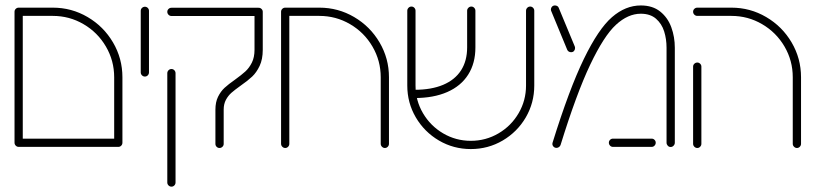

<svg xmlns="http://www.w3.org/2000/svg" viewBox="-20 -547 3037 715"><path d="M34.1 -503.3H64.8V-15.6H34.1ZM435.9 -15.6H405.2V-259.3Q405.2 -321.1 374.4 -373.7Q343.7 -426.3 291.1 -457Q238.5 -487.8 176.7 -487.8H49.6Q43.3 -487.8 38.7 -492.4Q34.1 -497 34.1 -503.3Q34.1 -509.6 38.7 -514.1Q43.3 -518.5 49.6 -518.5H176.7Q246.7 -518.5 306.3 -483.5Q365.9 -448.5 400.9 -388.9Q435.9 -329.3 435.9 -259.3ZM34.1 -15.6Q34.1 -21.9 38.7 -26.3Q43.3 -30.7 49.6 -30.7H420.7Q427 -30.7 431.5 -26.3Q435.9 -21.9 435.9 -15.6Q435.9 -9.3 431.5 -4.6Q427 0 420.7 0H49.6Q43.3 0 38.7 -4.6Q34.1 -9.3 34.1 -15.6Z M504.1 -277.4V-506.7Q504.1 -513 508.7 -517.4Q513.3 -521.9 519.6 -521.9Q525.9 -521.9 530.4 -517.4Q534.8 -513 534.8 -506.7V-277.4Q534.8 -271.1 530.4 -266.5Q525.9 -261.9 519.6 -261.9Q513.3 -261.9 508.7 -266.5Q504.1 -271.1 504.1 -277.4Z M782.2 -11.1V-138.9Q782.2 -166.7 792 -186.7Q801.9 -206.7 816.3 -220Q830.7 -233.3 855.2 -250.4Q879.3 -267.8 893.7 -280.9Q908.1 -294.1 918 -313.9Q927.8 -333.7 927.8 -361.5V-503Q927.8 -509.3 932.2 -513.7Q936.7 -518.1 943 -518.1Q949.3 -518.1 953.9 -513.7Q958.5 -509.3 958.5 -503V-361.5Q958.5 -326.3 946.9 -301.7Q935.2 -277 918.9 -261.7Q902.6 -246.3 875.9 -227.8Q854.1 -212.2 841.9 -201.5Q829.6 -190.7 821.3 -175.2Q813 -159.6 813 -138.9V-11.1Q813 -4.8 808.3 -0.4Q803.7 4.1 797.4 4.1Q791.1 4.1 786.7 -0.4Q782.2 -4.8 782.2 -11.1ZM603 132.6V-274.4Q603 -280.7 607.6 -285.4Q612.2 -290 618.5 -290Q624.8 -290 629.3 -285.4Q633.7 -280.7 633.7 -274.4V132.6Q633.7 138.9 629.3 143.5Q624.8 148.1 618.5 148.1Q612.2 148.1 607.6 143.5Q603 138.9 603 132.6ZM603 -503Q603 -509.3 607.6 -513.7Q612.2 -518.1 618.5 -518.1H941.9Q948.1 -518.1 952.6 -513.7Q957 -509.3 957 -503Q957 -496.7 952.6 -492Q948.1 -487.4 941.9 -487.4H618.5Q612.2 -487.4 607.6 -492Q603 -496.7 603 -503Z M1026.7 -11.5V-503.3H1057.4V-11.5Q1057.4 -5.2 1053 -0.6Q1048.5 4.1 1042.2 4.1Q1035.9 4.1 1031.3 -0.6Q1026.7 -5.2 1026.7 -11.5ZM1413.3 4.1Q1407 4.1 1402.4 -0.6Q1397.8 -5.2 1397.8 -11.5V-259.3Q1397.8 -321.1 1367 -373.7Q1336.3 -426.3 1283.7 -457Q1231.1 -487.8 1169.3 -487.8H1042.2Q1035.9 -487.8 1031.3 -492.4Q1026.7 -497 1026.7 -503.3Q1026.7 -509.6 1031.3 -514.1Q1035.9 -518.5 1042.2 -518.5H1169.3Q1239.3 -518.5 1298.9 -483.5Q1358.5 -448.5 1393.5 -388.9Q1428.5 -329.3 1428.5 -259.3V-11.5Q1428.5 -5.2 1424.1 -0.6Q1419.6 4.1 1413.3 4.1Z M1496.7 -228.5V-507Q1496.7 -513.3 1501.3 -518Q1505.9 -522.6 1512.2 -522.6Q1518.5 -522.6 1523 -518Q1527.4 -513.3 1527.4 -507V-228.5Q1527.4 -172.6 1555.2 -125.4Q1583 -78.1 1630.2 -50.4Q1677.4 -22.6 1733.3 -22.6Q1789.3 -22.6 1836.5 -50.4Q1883.7 -78.1 1911.3 -125.4Q1938.9 -172.6 1938.9 -228.5V-507Q1938.9 -513.3 1943.5 -518Q1948.1 -522.6 1954.4 -522.6Q1960.7 -522.6 1965.2 -518Q1969.6 -513.3 1969.6 -507V-228.5Q1969.6 -164.1 1938 -109.8Q1906.3 -55.6 1852 -23.7Q1797.8 8.1 1733.3 8.1Q1668.9 8.1 1614.6 -23.7Q1560.4 -55.6 1528.5 -109.8Q1496.7 -164.1 1496.7 -228.5ZM1719.6 -370.4V-507Q1719.6 -513.3 1724.3 -518Q1728.9 -522.6 1735.2 -522.6Q1741.5 -522.6 1745.9 -518Q1750.4 -513.3 1750.4 -507V-370.4Q1750.4 -311.5 1723.5 -269.1Q1696.7 -226.7 1645.6 -204.3Q1594.4 -181.9 1523.7 -181.9V-212.6Q1586.3 -212.6 1630.2 -231.1Q1674.1 -249.6 1696.9 -285Q1719.6 -320.4 1719.6 -370.4Z M2037 -11.5Q2037 -13 2037.8 -15.9Q2100 -215.9 2154.3 -327.6Q2208.5 -439.3 2258.9 -483Q2309.3 -526.7 2366.3 -526.7Q2410.4 -526.7 2438.7 -503.9Q2467 -481.1 2480 -445.2Q2493 -409.3 2493 -369.3V-15.6Q2493 -9.3 2488.3 -4.4Q2483.7 0.4 2477.4 0.4Q2471.1 0.4 2466.7 -4.4Q2462.2 -9.3 2462.2 -15.6V-369.3Q2462.2 -401.5 2453.3 -430Q2444.4 -458.5 2423 -477.2Q2401.5 -495.9 2366.3 -495.9Q2318.5 -495.9 2273.7 -454.6Q2228.9 -413.3 2177.8 -305.9Q2126.7 -198.5 2067.4 -6.7Q2065.6 -2.2 2061.5 0.7Q2057.4 3.7 2052.2 3.7Q2045.9 3.7 2041.5 -0.7Q2037 -5.2 2037 -11.5ZM2247.4 -15.6Q2247.4 -21.9 2251.9 -26.3Q2256.3 -30.7 2262.6 -30.7H2406.7Q2413 -30.7 2417.4 -26.3Q2421.9 -21.9 2421.9 -15.6Q2421.9 -9.3 2417.4 -4.6Q2413 0 2406.7 0H2262.6Q2256.3 0 2251.9 -4.6Q2247.4 -9.3 2247.4 -15.6ZM2092.2 -361.9 2033 -505.2Q2031.5 -508.1 2031.5 -511.9Q2031.5 -517.8 2035.7 -522.2Q2040 -526.7 2046.7 -526.7Q2051.5 -526.7 2055.4 -524.3Q2059.3 -521.9 2060.7 -517.8L2120.4 -374.1Q2121.5 -371.5 2121.5 -367.8Q2121.5 -361.9 2117.6 -357.2Q2113.7 -352.6 2106.7 -352.6Q2101.9 -352.6 2098 -355Q2094.1 -357.4 2092.2 -361.9Z M2561.1 -11.5V-298.9Q2561.1 -305.2 2565.7 -309.6Q2570.4 -314.1 2576.7 -314.1Q2583 -314.1 2587.4 -309.6Q2591.9 -305.2 2591.9 -298.9V-11.5Q2591.9 -5.2 2587.4 -0.6Q2583 4.1 2576.7 4.1Q2570.4 4.1 2565.7 -0.6Q2561.1 -5.2 2561.1 -11.5ZM2947.8 4.1Q2941.5 4.1 2936.9 -0.6Q2932.2 -5.2 2932.2 -11.5V-259.3Q2932.2 -321.1 2901.5 -373.7Q2870.7 -426.3 2818.1 -457Q2765.6 -487.8 2703.7 -487.8H2576.7Q2570.4 -487.8 2565.7 -492.4Q2561.1 -497 2561.1 -503.3Q2561.1 -509.6 2565.7 -514.1Q2570.4 -518.5 2576.7 -518.5H2703.7Q2773.7 -518.5 2833.3 -483.5Q2893 -448.5 2928 -388.9Q2963 -329.3 2963 -259.3V-11.5Q2963 -5.2 2958.5 -0.6Q2954.1 4.1 2947.8 4.1Z"/></svg>

Font: 26F Galaxy Hebrew Ultra Light
Style: Regular
Weight: 200
Designer: C₂₉H₂₅N₃O₅
Version: Version 1.000